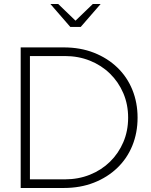

<svg xmlns="http://www.w3.org/2000/svg" viewBox="-20 -936 753 956"><path d="M129 -43H303Q370 -43 427.5 -66Q485 -89 527.5 -130.5Q570 -172 594 -228Q618 -284 618 -350Q618 -416 594 -472Q570 -528 527.5 -569.5Q485 -611 427.5 -634Q370 -657 303 -657H129ZM83 0V-700H297Q380 -700 447.5 -673.5Q515 -647 564 -600Q613 -553 639 -489Q665 -425 665 -350Q665 -275 639 -211Q613 -147 564 -100Q515 -53 447.5 -26.5Q380 0 297 0ZM270 -916 356 -833 442 -916H481L382 -802H330L231 -916Z"/></svg>

Font: Red Hat Display VF
Style: Regular
Weight: 300
Designer: Pentagram, MCKL
Foundry: Pentagram, MCKL
Version: Version 1.023